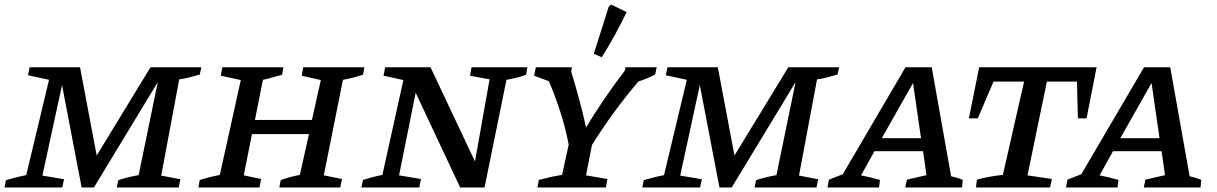

<svg xmlns="http://www.w3.org/2000/svg" viewBox="-28 -822 5338 842"><path d="M-8 0 -2 -32Q23 -39 44.5 -44.5Q66 -50 87 -54L187 -472L95 -492L102 -527H323L396 -140L632 -527H855L848 -495Q823 -488 802 -482.5Q781 -477 758 -474L679 -52L763 -36L756 0H484L491 -32Q512 -39 534.5 -44.5Q557 -50 580 -54L664 -462L384 0H330L244 -449L158 -52L253 -36L245 0Z M842 0 848 -33Q871 -40 893 -45.5Q915 -51 936 -55L1028 -471L940 -490L947 -527H1215L1209 -494Q1181 -487 1163.5 -481.5Q1146 -476 1125 -472L1090 -296H1340L1379 -471L1295 -490L1302 -527H1570L1564 -494Q1538 -486 1518 -481Q1498 -476 1476 -472L1392 -53L1472 -37L1464 0H1197L1203 -32Q1224 -40 1245 -45.5Q1266 -51 1287 -55L1327 -234H1077L1041 -53L1117 -37L1110 0Z M2040 -527H2285L2279 -494Q2259 -487 2240.5 -482Q2222 -477 2193 -472L2097 0H1990L1795 -415L1722 -53L1818 -37L1811 0H1557L1564 -33Q1586 -40 1607 -45.5Q1628 -51 1649 -55L1741 -471L1654 -490L1661 -527H1860L2055 -114L2119 -474L2033 -490Z M2329 0 2335 -33Q2362 -40 2386.5 -45.5Q2411 -51 2437 -55L2466 -188Q2452 -260 2430 -329Q2408 -398 2379 -466L2314 -490L2322 -527H2480L2477 -508Q2496 -445 2512.5 -384.5Q2529 -324 2542 -263Q2576 -320 2619.5 -384Q2663 -448 2712 -512L2715 -527H2852L2845 -495Q2808 -476 2772 -465Q2714 -397 2663 -327Q2612 -257 2568 -186L2542 -53L2636 -37L2629 0ZM2611 -571 2576 -586 2642 -794 2652 -802 2720 -769Q2697 -721 2670 -671.5Q2643 -622 2611 -571Z M2789 0 2795 -32Q2820 -39 2841.5 -44.5Q2863 -50 2884 -54L2984 -472L2892 -492L2899 -527H3120L3193 -140L3429 -527H3652L3645 -495Q3620 -488 3599 -482.5Q3578 -477 3555 -474L3476 -52L3560 -36L3553 0H3281L3288 -32Q3309 -39 3331.5 -44.5Q3354 -50 3377 -54L3461 -462L3181 0H3127L3041 -449L2955 -52L3050 -36L3042 0Z M4143 -49Q4157 -46 4170 -42Q4183 -38 4194 -33L4191 0H3942L3949 -34L4035 -54L4020 -159H3807L3748 -53Q3769 -49 3789.5 -44Q3810 -39 3831 -33L3827 0H3601L3607 -34L3668 -58L3943 -527H4058ZM3839 -216H4011L3976 -458Z M4781 -527 4737 -303H4699L4695 -464H4563L4478 -53L4585 -37L4577 0H4252L4256 -34Q4285 -42 4312.5 -47Q4340 -52 4370 -55L4463 -464H4329L4260 -303H4221L4266 -527Z M5189 -49Q5203 -46 5216 -42Q5229 -38 5240 -33L5237 0H4988L4995 -34L5081 -54L5066 -159H4853L4794 -53Q4815 -49 4835.5 -44Q4856 -39 4877 -33L4873 0H4647L4653 -34L4714 -58L4989 -527H5104ZM4885 -216H5057L5022 -458Z"/></svg>

Font: Piazzolla SC Medium
Style: Italic
Weight: 500
Italic angle: -11.3°
Designer: Juan Pablo del Peral
Foundry: Huerta Tipografica
Version: Version 1.330